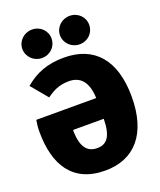

<svg xmlns="http://www.w3.org/2000/svg" viewBox="-171 -1049 977 1174"><g transform="rotate(-20 317.0 -462.0)"><path d="M180 -759C234 -759 275 -800 275 -852C275 -903 234 -944 180 -944C128 -944 85 -903 85 -852C85 -800 128 -759 180 -759ZM425 -759C479 -759 520 -800 520 -852C520 -903 479 -944 425 -944C373 -944 330 -903 330 -852C330 -800 373 -759 425 -759ZM305 -716C198 -716 119 -685 49 -625L138 -518C176 -545 217 -570 284 -570C360 -570 403 -521 407 -416H17C13 -395 10 -368 10 -340C10 -127 96 20 309 20C500 20 614 -109 614 -350C614 -590 502 -716 305 -716ZM309 -126C247 -126 207 -166 207 -281H407C405 -165 371 -126 309 -126Z"/></g></svg>

Font: Fira Sans Heavy
Style: Regular
Weight: 900
Designer: bBox Type GmbH & Carrois Corporate GbR & Edenspiekermann AG
Foundry: bBox Type GmbH & Carrois Corporate GbR & Edenspiekermann AG
Version: Version 4.300;PS 004.300;hotconv 1.0.88;makeotf.lib2.5.64775